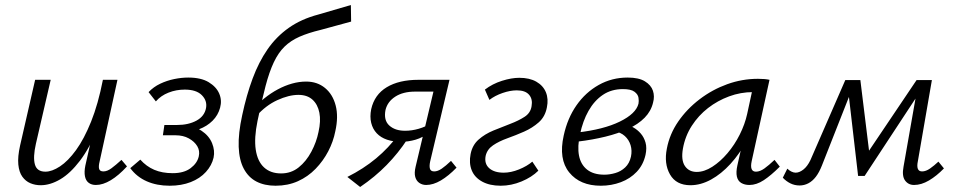

<svg xmlns="http://www.w3.org/2000/svg" viewBox="-20 -732 3805 765"><path d="M142 6Q120 6 101 -2Q82 -10 69 -28Q56 -46 53 -76.5Q50 -107 60 -152L120 -414H182L123 -159Q111 -106 119 -77Q127 -48 161 -48Q187 -48 219 -69Q251 -90 283 -134Q315 -178 343 -247.5Q371 -317 390 -414H427Q403 -302 370 -222Q337 -142 298.5 -91.5Q260 -41 220 -17.5Q180 6 142 6ZM362 5Q345 5 333.5 -3.5Q322 -12 318.5 -29.5Q315 -47 320 -72L397 -414H448L377 -89Q372 -69 375 -59Q378 -49 392 -49Q407 -49 424 -61.5Q441 -74 464 -95L486 -69Q453 -33 421.5 -14Q390 5 362 5Z M656 8Q605 8 565 -9.5Q525 -27 499 -62L539 -96Q563 -69 594.5 -55.5Q626 -42 668 -42Q713 -42 739.5 -62Q766 -82 772 -109Q777 -131 766 -149.5Q755 -168 732.5 -180.5Q710 -193 679 -193H629L635 -234H685Q731 -234 763 -251.5Q795 -269 801 -302Q806 -331 784 -353Q762 -375 716 -375Q682 -375 651.5 -363Q621 -351 601 -328L572 -365Q592 -386 618.5 -398.5Q645 -411 674 -417Q703 -423 730 -423Q781 -423 811.5 -404.5Q842 -386 853.5 -359Q865 -332 857 -303Q849 -273 827 -251Q805 -229 773 -217Q741 -205 703 -205L706 -230Q753 -231 783 -211Q813 -191 825 -161.5Q837 -132 831 -104Q824 -73 800.5 -47Q777 -21 740 -6.5Q703 8 656 8Z M1078 8Q1034 8 1002 -8.5Q970 -25 951.5 -59.5Q933 -94 931 -147Q929 -200 945 -273Q962 -353 986.5 -419Q1011 -485 1046 -535.5Q1081 -586 1130.5 -621Q1180 -656 1248 -674L1378 -712L1379 -646L1258 -613Q1208 -601 1173 -585.5Q1138 -570 1113.5 -546Q1089 -522 1071 -484Q1053 -446 1038 -389Q1023 -332 1006 -250Q992 -182 999 -135.5Q1006 -89 1032 -65Q1058 -41 1100 -41Q1140 -41 1170 -65Q1200 -89 1220.5 -127.5Q1241 -166 1249 -206Q1259 -250 1252.5 -283Q1246 -316 1225 -335Q1204 -354 1169 -354Q1131 -354 1085 -333Q1039 -312 1001 -269L984 -293Q1007 -319 1033 -340Q1059 -361 1087 -376Q1115 -391 1143.5 -399Q1172 -407 1200 -407Q1244 -407 1275 -381.5Q1306 -356 1317.5 -311.5Q1329 -267 1316 -209Q1308 -168 1288 -129.5Q1268 -91 1237.5 -59.5Q1207 -28 1167 -10Q1127 8 1078 8Z M1678 5Q1663 5 1651 -3Q1639 -11 1634.5 -27Q1630 -43 1636 -68L1707 -367H1634Q1586 -367 1555 -347Q1524 -327 1516 -294Q1508 -253 1531 -232Q1554 -211 1594 -211Q1621 -211 1648.5 -219Q1676 -227 1700 -242L1692 -205Q1665 -184 1636 -175.5Q1607 -167 1578 -167Q1547 -167 1522 -175.5Q1497 -184 1481 -201Q1465 -218 1459 -242.5Q1453 -267 1459 -297Q1472 -355 1521 -384.5Q1570 -414 1647 -414H1771L1694 -89Q1690 -71 1693 -60Q1696 -49 1710 -49Q1724 -49 1740 -60Q1756 -71 1777 -91L1799 -64Q1767 -31 1736.5 -13Q1706 5 1678 5ZM1415 13 1364 -27Q1428 -59 1478.5 -101Q1529 -143 1567 -195L1603 -177Q1567 -122 1520.5 -74.5Q1474 -27 1415 13Z M1975 8Q1931 8 1901 -8.5Q1871 -25 1859.5 -53.5Q1848 -82 1855 -118Q1862 -154 1887 -176Q1912 -198 1946 -212Q1980 -226 2013 -238.5Q2046 -251 2070 -266.5Q2094 -282 2098 -309Q2103 -337 2088 -354.5Q2073 -372 2039 -372Q2013 -372 1982.5 -361.5Q1952 -351 1930 -334L1912 -375Q1942 -398 1980 -410Q2018 -422 2049 -422Q2090 -422 2117 -406.5Q2144 -391 2155 -364.5Q2166 -338 2159 -304Q2152 -267 2126.5 -244.5Q2101 -222 2068 -207.5Q2035 -193 2001.5 -181Q1968 -169 1944.5 -153Q1921 -137 1915 -111Q1909 -80 1929 -62Q1949 -44 1987 -44Q2016 -44 2048 -57Q2080 -70 2101 -88L2125 -52Q2099 -26 2058 -9Q2017 8 1975 8Z M2374 8Q2291 8 2248 -45Q2205 -98 2226 -192Q2241 -261 2277 -312.5Q2313 -364 2365.5 -393.5Q2418 -423 2481 -423Q2525 -423 2549.5 -408Q2574 -393 2581.5 -370.5Q2589 -348 2582 -323Q2574 -289 2548.5 -263Q2523 -237 2483 -218.5Q2443 -200 2392 -187.5Q2341 -175 2283 -168L2280 -204Q2385 -216 2449.5 -247.5Q2514 -279 2524 -319Q2526 -329 2524 -342.5Q2522 -356 2508 -366.5Q2494 -377 2462 -377Q2416 -377 2382 -354Q2348 -331 2325 -290.5Q2302 -250 2291 -197Q2280 -148 2287 -112Q2294 -76 2319.5 -56Q2345 -36 2388 -36Q2409 -36 2431.5 -42.5Q2454 -49 2471 -65Q2488 -81 2494 -108Q2499 -132 2492.5 -153.5Q2486 -175 2469.5 -190Q2453 -205 2427 -209L2471 -238Q2486 -234 2503 -224.5Q2520 -215 2533 -200Q2546 -185 2552 -164Q2558 -143 2552 -115Q2543 -75 2517 -47.5Q2491 -20 2453.5 -6Q2416 8 2374 8Z M2731 6Q2674 6 2649.5 -37Q2625 -80 2637 -140Q2648 -198 2682.5 -248Q2717 -298 2767.5 -336.5Q2818 -375 2877.5 -396.5Q2937 -418 3000 -418Q3015 -418 3026 -417Q3037 -416 3046 -414L2975 -90Q2966 -48 2992 -48Q3008 -48 3026 -61Q3044 -74 3066 -95L3087 -68Q3052 -33 3023 -14Q2994 5 2966 5Q2947 5 2933.5 -3Q2920 -11 2916 -28.5Q2912 -46 2918 -73L2956 -243L2993 -277Q2981 -221 2954 -170Q2927 -119 2890.5 -79Q2854 -39 2813 -16.5Q2772 6 2731 6ZM2756 -47Q2786 -47 2818 -67.5Q2850 -88 2878.5 -121.5Q2907 -155 2927.5 -196Q2948 -237 2957 -278L2981 -389L3014 -362Q3007 -364 2998 -364.5Q2989 -365 2980 -365Q2931 -365 2885 -348Q2839 -331 2801 -301.5Q2763 -272 2736.5 -231Q2710 -190 2701 -140Q2693 -94 2709 -70.5Q2725 -47 2756 -47Z M3622 5Q3599 5 3586 -13Q3573 -31 3580 -68L3635 -381L3663 -393L3425 -31H3399L3359 -376L3376 -413H3408L3446 -104H3424L3632 -413H3693L3637 -89Q3633 -70 3637 -59.5Q3641 -49 3654 -49Q3669 -49 3685.5 -60.5Q3702 -72 3719 -88L3741 -61Q3712 -31 3681.5 -13Q3651 5 3622 5ZM3166 7Q3146 7 3129 -1.5Q3112 -10 3099 -24L3117 -60Q3124 -53 3133 -48.5Q3142 -44 3150 -44Q3165 -44 3181 -56.5Q3197 -69 3209 -94L3348 -413H3389L3255 -73Q3244 -45 3230.5 -27.5Q3217 -10 3200.5 -1.5Q3184 7 3166 7Z"/></svg>

Font: Ysabeau Office
Style: Italic
Weight: 400
Italic angle: -12°
Designer: Christian Thalmann (Catharsis Fonts)
Version: Version 2.001;gftools[0.9.30]; featfreeze: tnum,lnum,ss02